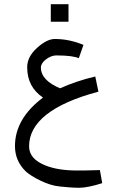

<svg xmlns="http://www.w3.org/2000/svg" viewBox="-20 -673 566 911"><path d="M305 -570V-653H221V-570ZM249 -410C301 -410 335 -405 354 -397L376 -460C330 -479 285 -488 241 -488H240C216 -488 188 -475 156 -446C124 -417 109 -387 109 -354C109 -291 134 -244 184 -210C96 -144 51 -67 51 20C51 67 68 107 102 140C117 154 141 169 172 184C203 199 233 209 265 212C297 215 326 218 355 218C384 218 421 210 465 196L454 134C402 136 366 136 346 136C286 136 236 128 198 113C144 92 118 62 118 21C118 -92 228 -180 447 -238L432 -310C372 -296 316 -277 265 -254C205 -279 174 -312 174 -353C174 -366 183 -380 199 -392C215 -404 232 -410 246 -410Z"/></svg>

Font: Iranian Sans 
Style: Regular
Weight: 400
Designer: Hooman Mehr, Hadi Navid in Neviseh Pardaz Co. Ltd. (http://nevisa.com)
Foundry: http://font-store.ir
Version: 5.0.0 build 1/7/1393